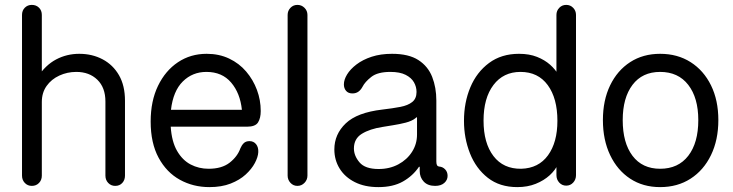

<svg xmlns="http://www.w3.org/2000/svg" viewBox="-20 -750 2997 785"><path d="M110 10Q93 10 81.5 -2Q70 -14 70 -32V-689Q70 -707 81.5 -718.5Q93 -730 110 -730Q128 -730 139.5 -718.5Q151 -707 151 -689V-417L134 -435Q166 -484 209.5 -507Q253 -530 304 -530Q357 -530 399.5 -507.5Q442 -485 466.5 -442.5Q491 -400 491 -338V-32Q491 -14 480 -2Q469 10 451 10Q434 10 422.5 -2Q411 -14 411 -32V-335Q411 -392 378 -424Q345 -456 292 -456Q255 -456 222.5 -441Q190 -426 170.5 -398.5Q151 -371 151 -333V-32Q151 -14 139.5 -2Q128 10 110 10Z M836 15Q770 15 715.5 -15Q661 -45 628.5 -105Q596 -165 596 -253Q596 -337 626 -399Q656 -461 707.5 -495.5Q759 -530 825 -530Q876 -530 917 -510.5Q958 -491 986.5 -457.5Q1015 -424 1030.5 -382.5Q1046 -341 1046 -296Q1046 -267 1035 -249.5Q1024 -232 990 -232H678Q682 -171 704 -133Q726 -95 759.5 -77.5Q793 -60 833 -60Q887 -60 919 -85Q951 -110 963 -144Q968 -156 976.5 -164.5Q985 -173 1000 -173Q1017 -173 1027 -160.5Q1037 -148 1036 -128Q1035 -108 1022 -83.5Q1009 -59 984.5 -36.5Q960 -14 923 0.5Q886 15 836 15ZM679 -301H969Q962 -369 925 -412.5Q888 -456 824 -456Q767 -456 727.5 -417Q688 -378 679 -301Z M1196 10Q1179 10 1167.5 -2.5Q1156 -15 1156 -32V-689Q1156 -706 1167.5 -718Q1179 -730 1196 -730Q1213 -730 1225 -718Q1237 -706 1237 -689V-32Q1237 -15 1225 -2.5Q1213 10 1196 10Z M1527 15Q1471 15 1430.5 -5.5Q1390 -26 1368.5 -61Q1347 -96 1347 -139Q1347 -201 1393.5 -245.5Q1440 -290 1543 -302Q1586 -307 1617 -313Q1648 -319 1665.5 -333Q1683 -347 1683 -374Q1683 -395 1672.5 -413.5Q1662 -432 1638.5 -444Q1615 -456 1576 -456Q1524 -456 1498 -435.5Q1472 -415 1462 -395Q1455 -382 1445 -375Q1435 -368 1421 -368Q1404 -368 1395 -378.5Q1386 -389 1386 -405Q1386 -424 1399 -445.5Q1412 -467 1437.5 -486.5Q1463 -506 1499.5 -518Q1536 -530 1583 -530Q1651 -530 1690.5 -504.5Q1730 -479 1747 -435.5Q1764 -392 1764 -339V-90Q1764 -80 1766.5 -75Q1769 -70 1776 -69Q1790 -68 1800 -57.5Q1810 -47 1810 -31Q1810 -14 1796.5 -2Q1783 10 1759 10Q1729 10 1712.5 -7.5Q1696 -25 1696 -51V-68H1693Q1668 -31 1627.5 -8Q1587 15 1527 15ZM1528 -59Q1573 -59 1608.5 -78Q1644 -97 1664.5 -129Q1685 -161 1685 -200V-268Q1685 -270 1683.5 -270.5Q1682 -271 1679 -267Q1664 -255 1638.5 -248.5Q1613 -242 1587 -238Q1561 -234 1544 -231Q1492 -223 1459.5 -203Q1427 -183 1427 -143Q1427 -113 1450 -86Q1473 -59 1528 -59Z M2095 15Q2023 15 1974.5 -23Q1926 -61 1901.5 -123Q1877 -185 1877 -256Q1877 -331 1903 -393Q1929 -455 1979.5 -492.5Q2030 -530 2102 -530Q2144 -530 2175.5 -517.5Q2207 -505 2229 -485.5Q2251 -466 2263 -444L2255 -442V-689Q2255 -706 2266.5 -718Q2278 -730 2295 -730Q2312 -730 2323.5 -718Q2335 -706 2335 -689V-34Q2335 -16 2323.5 -3.5Q2312 9 2295 9Q2278 9 2266.5 -3.5Q2255 -16 2255 -34V-81L2262 -80Q2251 -55 2227.5 -33.5Q2204 -12 2170.5 1.5Q2137 15 2095 15ZM2111 -60Q2182 -62 2220.5 -115Q2259 -168 2259 -256Q2259 -348 2219.5 -402Q2180 -456 2108 -456Q2038 -456 1997.5 -402.5Q1957 -349 1957 -257Q1957 -165 1997.5 -112Q2038 -59 2111 -60Z M2679 15Q2609 15 2556.5 -19.5Q2504 -54 2474.5 -116Q2445 -178 2445 -259Q2445 -340 2474.5 -401Q2504 -462 2556.5 -496Q2609 -530 2679 -530Q2750 -530 2803.5 -496Q2857 -462 2887 -401Q2917 -340 2917 -259Q2917 -178 2887 -116Q2857 -54 2803.5 -19.5Q2750 15 2679 15ZM2679 -60Q2753 -60 2794 -113Q2835 -166 2835 -259Q2835 -350 2794 -403Q2753 -456 2679 -456Q2606 -456 2566 -403Q2526 -350 2526 -259Q2526 -166 2566 -113Q2606 -60 2679 -60Z"/></svg>

Font: National Park
Style: Regular
Weight: 400
Designer: Andrea Herstowski, Ben Hoepner
Version: Version 1.009